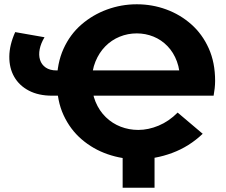

<svg xmlns="http://www.w3.org/2000/svg" viewBox="-20 -732 1058 897"><path d="M624 12Q551 12 483 -11.5Q415 -35 361.5 -81Q308 -127 277 -194Q246 -261 246 -349Q246 -436 276.5 -503.5Q307 -571 360 -617Q413 -663 480 -687.5Q547 -712 619 -712Q691 -712 756.5 -688Q822 -664 873.5 -618.5Q925 -573 955 -506.5Q985 -440 985 -354Q985 -338 983 -319.5Q981 -301 978 -285H223Q160 -285 115 -308.5Q70 -332 46.5 -373Q23 -414 23.5 -468Q24 -522 51 -582L188 -558Q171 -530 165.5 -502.5Q160 -475 167 -452.5Q174 -430 193.5 -416.5Q213 -403 244 -403H857L821 -350Q822 -403 806.5 -445Q791 -487 762.5 -516.5Q734 -546 697 -561Q660 -576 619 -576Q577 -576 539 -560.5Q501 -545 472 -515.5Q443 -486 426 -444.5Q409 -403 409 -351Q409 -298 426.5 -256Q444 -214 474.5 -184.5Q505 -155 544 -140Q583 -125 626 -125Q673 -125 721 -145Q769 -165 810 -206L927 -107Q864 -47 784.5 -17.5Q705 12 624 12ZM702 -31V145H553V-31Z"/></svg>

Font: MOST Montserrat
Style: Bold
Weight: 700
Designer: Julieta Ulanovsky
Foundry: Julieta Ulanovsky
Version: Version 8.000;March 11, 2024;FontCreator 15.0.0.2926 64-bit